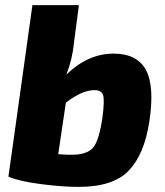

<svg xmlns="http://www.w3.org/2000/svg" viewBox="-20 -720 645 752"><path d="M289 -700 270 -555Q264 -489 240 -428Q325 -510 425 -510Q516 -510 551 -447Q586 -384 565 -245Q546 -117 485 -52.5Q424 12 288 12Q224 12 139.5 1Q55 -10 13 -28L107 -700ZM238 -318 208 -116Q249 -113 270 -114Q324 -116 346 -143.5Q368 -171 381 -258Q390 -326 384 -346.5Q378 -367 350 -367Q302 -367 238 -318Z"/></svg>

Font: Ezarion Extra Bold
Style: Italic
Weight: 800
Italic angle: -8°
Designer: Natanael Gama
Version: Version 1.001;PS 001.001;hotconv 1.0.70;makeotf.lib2.5.58329